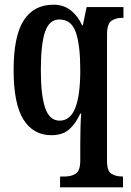

<svg xmlns="http://www.w3.org/2000/svg" viewBox="-20 -566 557 818"><path d="M236 232V186H257Q283 186 302.5 174Q322 162 322 117V42Q322 11 323 -25.5Q324 -62 326 -82H322Q303 -40 275 -15Q247 10 199 10Q122 10 80 -56.5Q38 -123 38 -268Q38 -412 81 -479Q124 -546 208 -546Q251 -546 281.5 -522Q312 -498 330 -458H333L349 -536H506V-490H500Q474 -490 455 -477.5Q436 -465 436 -418V120Q436 163 455 174.5Q474 186 501 186H504V232ZM234 -52Q279 -52 300.5 -105.5Q322 -159 322 -267Q322 -374 303 -428.5Q284 -483 233 -483Q190 -483 172 -430.5Q154 -378 154 -267Q154 -160 172.5 -106Q191 -52 234 -52Z"/></svg>

Font: Noto Serif Ethiopic ExtraCondensed SemiBold
Style: Regular
Weight: 600
Width: 2
Designer: Monotype Design Team
Foundry: Monotype Imaging Inc.
Version: Version 2.102; ttfautohint (v1.8.4.7-5d5b)